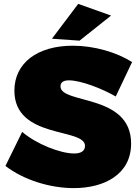

<svg xmlns="http://www.w3.org/2000/svg" viewBox="-20 -954 704 987"><path d="M382 -934 247 -755 389 -745 551 -874ZM575 -458 659 -635C580 -685 465 -719 354 -719C172 -719 54 -630 54 -488C54 -237 417 -299 417 -204C417 -177 395 -165 361 -165C290 -165 166 -214 94 -276L8 -101C101 -29 237 13 359 13C517 13 654 -58 654 -216C654 -474 291 -417 291 -510C291 -532 308 -541 334 -541C395 -541 504 -499 575 -458Z"/></svg>

Font: Montserrat-Arabic Black
Style: Regular
Weight: 900
Designer: Mohamed Gaber
Foundry: Kief Type Foundry
Version: Version 5.008;PS 005.008;hotconv 1.0.88;makeotf.lib2.5.64775